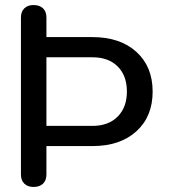

<svg xmlns="http://www.w3.org/2000/svg" viewBox="-20 -731 669 761"><path d="M63 -39V-662Q63 -685 76.5 -698Q90 -711 113 -711Q137 -711 150.5 -698Q164 -685 164 -662V-584H346Q456 -584 520.5 -525.5Q585 -467 585 -368Q585 -269 520.5 -210.5Q456 -152 346 -152H164V-39Q164 -16 150.5 -3Q137 10 113 10Q90 10 76.5 -3Q63 -16 63 -39ZM346 -232Q410 -232 446.5 -269Q483 -306 483 -368Q483 -431 446.5 -467.5Q410 -504 346 -504H164V-232Z"/></svg>

Font: Kodchasan Medium
Style: Regular
Weight: 500
Designer: Katatrad Aksorn Co.,Ltd.
Foundry: Cadson Demak Co.,Ltd.
Version: Version 1.000; ttfautohint (v1.6)